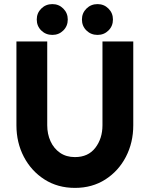

<svg xmlns="http://www.w3.org/2000/svg" viewBox="-20 -902 729 935"><path d="M345 13Q261 13 196.8 -28Q132.5 -69 96.2 -138.2Q60 -207.5 60 -292V-700H210V-292Q210 -249.5 226 -214.2Q242 -179 272.2 -158Q302.5 -137 345 -137Q409.5 -137 444.2 -182.2Q479 -227.5 479 -292V-700H629V-292Q629 -207.5 593 -138.2Q557 -69 493 -28Q429 13 345 13ZM235 -732Q203 -732 181 -753.5Q159 -775 159 -807Q159 -838.5 181 -860.2Q203 -882 235 -882Q266.5 -882 288.2 -860.2Q310 -838.5 310 -807Q310 -775 288.2 -753.5Q266.5 -732 235 -732ZM455 -732Q423 -732 401 -753.5Q379 -775 379 -807Q379 -838.5 401 -860.2Q423 -882 455 -882Q486.5 -882 508.2 -860.2Q530 -838.5 530 -807Q530 -775 508.2 -753.5Q486.5 -732 455 -732Z"/></svg>

Font: Urbanist Black
Style: Regular
Weight: 900
Designer: Corey Hu
Foundry: Corey Hu
Version: Version 1.330; ttfautohint (v1.8.4.7-5d5b)